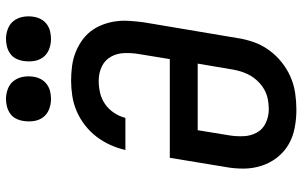

<svg xmlns="http://www.w3.org/2000/svg" viewBox="-204 -796 1008 640"><g transform="rotate(-90 300.0 -476.0)"><path d="M254 8Q223 8 192.5 2Q162 -4 137 -19Q112 -34 94 -57.5Q76 -81 67 -109.5Q58 -138 58 -169.5Q58 -201 64 -232L94 -414H423L440 -518Q444 -542 443 -566.5Q442 -591 430.5 -611Q419 -631 397.5 -641Q376 -651 351 -651Q331 -651 311 -646.5Q291 -642 273.5 -630Q256 -618 244 -600Q232 -582 227 -562H120Q126 -588 137 -612.5Q148 -637 164.5 -658.5Q181 -680 203 -697Q225 -714 249.5 -724.5Q274 -735 300 -739Q326 -743 351 -743Q375 -743 398.5 -740Q422 -737 443 -729Q464 -721 482.5 -708.5Q501 -696 514.5 -679Q528 -662 536.5 -641Q545 -620 548.5 -597Q552 -574 550.5 -550.5Q549 -527 546 -503L493 -188Q489 -161 479.5 -134Q470 -107 453 -83.5Q436 -60 413 -41.5Q390 -23 363.5 -11.5Q337 0 309 4Q281 8 254 8ZM256 -84Q272 -84 288 -87Q304 -90 318.5 -97.5Q333 -105 345.5 -117Q358 -129 366.5 -143Q375 -157 380 -172Q385 -187 388 -203L408 -321H186L169 -217Q165 -193 166 -168.5Q167 -144 178 -124Q189 -104 210.5 -94Q232 -84 256 -84ZM490 -810Q472 -810 455.5 -816.5Q439 -823 429 -836.5Q419 -850 416.5 -867.5Q414 -885 417 -903Q419 -916 425 -927.5Q431 -939 442 -946.5Q453 -954 465.5 -957Q478 -960 490 -960Q508 -960 524.5 -953.5Q541 -947 551 -933.5Q561 -920 564 -902.5Q567 -885 564 -867Q562 -854 555.5 -842.5Q549 -831 538.5 -823.5Q528 -816 515.5 -813Q503 -810 490 -810ZM290 -810Q272 -810 255.5 -816.5Q239 -823 229 -836.5Q219 -850 216.5 -867.5Q214 -885 217 -903Q219 -916 225 -927.5Q231 -939 242 -946.5Q253 -954 265.5 -957Q278 -960 290 -960Q308 -960 324.5 -953.5Q341 -947 351 -933.5Q361 -920 364 -902.5Q367 -885 364 -867Q362 -854 355.5 -842.5Q349 -831 338.5 -823.5Q328 -816 315.5 -813Q303 -810 290 -810Z"/></g></svg>

Font: Iosevka Slab SmBdExObl
Style: Regular
Weight: 600
Width: 7
Italic angle: -9°
Monospace: yes
Designer: Belleve Invis
Foundry: Belleve Invis
Version: Version 11.1.0; ttfautohint (v1.8.3)